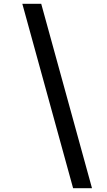

<svg xmlns="http://www.w3.org/2000/svg" viewBox="-20 -818 559 1006"><path d="M363 168 97 -798H196L462 168Z"/></svg>

Font: Be Vietnam Medium
Style: Italic
Weight: 500
Italic angle: -9.444°
Designer: Gabriel Lam
Foundry: TypeRant
Version: Version 3.000